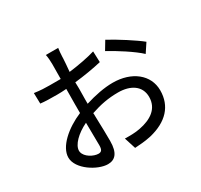

<svg xmlns="http://www.w3.org/2000/svg" viewBox="-170 -1023 1340 1280"><g transform="rotate(-30 500.0 -383.0)"><path d="M406 -91C406 -130 405 -207 402 -285V-297C401 -301 401 -304 401 -308C475 -333 538 -345 613 -345C708 -345 778 -301 778 -216C778 -124 705 -80 617 -63C580 -55 536 -55 499 -56L527 32C562 30 607 27 652 17C789 -16 864 -96 864 -217C864 -337 760 -419 614 -419C548 -419 474 -404 400 -381V-418C400 -441 401 -465 401 -490V-500C401 -515 400 -530 400 -546C473 -554 550 -567 609 -581L606 -665C550 -648 475 -634 402 -625C406 -668 409 -703 410 -727V-735C411 -757 413 -785 416 -802H321C326 -785 328 -748 328 -728C328 -710 327 -666 327 -614C306 -614 289 -614 272 -614H263C262 -614 260 -614 259 -614H241C208 -614 174 -615 125 -622L127 -540C161 -536 199 -535 256 -535C277 -535 301 -536 326 -538C325 -499 325 -460 325 -424V-353C209 -304 109 -217 109 -134C109 -45 239 36 317 36C371 36 406 2 406 -91ZM946 -543C897 -583 786 -654 715 -692L676 -627C740 -593 852 -522 901 -475L946 -543ZM193 -138C193 -183 248 -239 327 -277C328 -204 329 -138 329 -102C329 -69 320 -56 297 -56C260 -56 202 -87 194 -129L193 -137V-138Z"/></g></svg>

Font: Glow Sans SC Normal Book
Style: Regular
Weight: 500
Designer: Ryoko NISHIZUKA (kana, bopomofo & ideographs); Paul D. Hunt (Latin, Greek & Cyrillic); Sandoll Communications, Soo-young
Version: Version 0.93